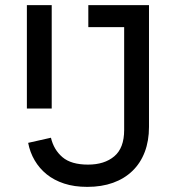

<svg xmlns="http://www.w3.org/2000/svg" viewBox="-20 -718 687 750"><path d="M562 -698V-222Q562 -168 545.5 -124.5Q529 -81 497.5 -50.5Q466 -20 421.5 -4Q377 12 321 12Q270 12 230.5 -1Q191 -14 162.5 -37Q134 -60 115.5 -91.5Q97 -123 90 -160L179 -180Q190 -133 224 -104Q258 -75 324 -75Q388 -75 426.5 -107.5Q465 -140 465 -210V-612H325V-698ZM85 -698H182V-294H85Z"/></svg>

Font: IBM Plex Sans Thai Text
Style: Regular
Weight: 450
Designer: Mike Abbink, Paul van der Laan, Pieter van Rosmalen, Ben Mitchell, Mark Frömberg
Foundry: Bold Monday
Version: Version 1.1